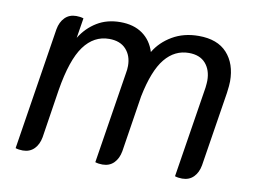

<svg xmlns="http://www.w3.org/2000/svg" viewBox="-63 -612 938 707"><g transform="rotate(10 406.0 -258.0)"><path d="M769 -377Q769 -363 765 -333L721 -55Q716 -27 699.5 -10.5Q683 6 657 6Q642 6 630 2L684 -339Q686 -357 686 -365Q686 -405 664.5 -429.5Q643 -454 602 -454Q549 -454 512.5 -409.5Q476 -365 456 -266L423 -55Q418 -27 401.5 -10.5Q385 6 359 6Q344 6 332 2L386 -339Q389 -354 389 -368Q389 -406 367 -430Q345 -454 304 -454Q247 -454 209.5 -403Q172 -352 153 -236L125 -55Q120 -27 103.5 -10.5Q87 6 61 6Q46 6 34 2L106 -455Q111 -483 127.5 -499.5Q144 -516 170 -516Q185 -516 197 -512L185 -437Q209 -476 246.5 -499Q284 -522 334 -522Q384 -522 417 -498.5Q450 -475 463 -433Q486 -472 528.5 -497Q571 -522 627 -522Q697 -522 733 -482.5Q769 -443 769 -377Z"/></g></svg>

Font: Thasadith
Style: Bold Italic
Weight: 700
Italic angle: -9°
Designer: Cadson Demak Co.,Ltd.
Foundry: Cadson Demak Co.,Ltd.
Version: Version 1.000; ttfautohint (v1.6)